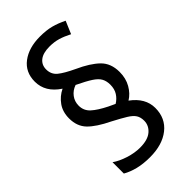

<svg xmlns="http://www.w3.org/2000/svg" viewBox="-231 -827 875 875"><g transform="rotate(-45 206.5 -390.0)"><path d="M47 -404Q47 -446 68 -475.5Q89 -505 122 -521Q55 -565 55 -633Q55 -694 100 -728Q145 -762 217 -762Q258 -762 288.5 -754Q319 -746 351 -730L325 -669Q296 -684 271 -691.5Q246 -699 216 -699Q174 -699 152.5 -682Q131 -665 131 -636Q131 -604 154 -585Q177 -566 228 -542Q292 -513 326 -480Q360 -447 360 -391Q360 -350 342 -318.5Q324 -287 296 -270Q359 -224 359 -160Q359 -94 311 -56Q263 -18 183 -18Q140 -18 106 -26.5Q72 -35 46 -50V-123Q72 -105 109.5 -93Q147 -81 182 -81Q232 -81 257 -102.5Q282 -124 282 -155Q282 -177 272.5 -192Q263 -207 239.5 -221.5Q216 -236 174 -258Q108 -290 77.5 -321.5Q47 -353 47 -404ZM119 -414Q119 -382 142.5 -360.5Q166 -339 212 -316L244 -301Q264 -313 276.5 -332.5Q289 -352 289 -380Q289 -403 280 -420Q271 -437 246.5 -453Q222 -469 176 -491Q150 -482 134.5 -461.5Q119 -441 119 -414Z"/></g></svg>

Font: Noto Sans Tamil Condensed
Style: Regular
Weight: 400
Width: 3
Designer: Jelle Bosma - Monotype Design Team
Foundry: Monotype Imaging Inc.
Version: Version 2.004; ttfautohint (v1.8.4.7-5d5b)